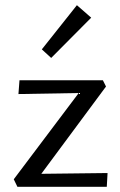

<svg xmlns="http://www.w3.org/2000/svg" viewBox="-20 -719 463 739"><path d="M331 -651 177 -496 141 -529 276 -699ZM139 -50 394 -53 391 0H47L33 -29L283 -361L51 -357L55 -410H376L388 -386Z"/></svg>

Font: EauTestInfant Medium
Style: Regular
Weight: 500
Designer: Christian Thalmann (Catharsis Fonts)
Version: Version 0.001;PS 000.001;hotconv 1.0.88;makeotf.lib2.5.64775